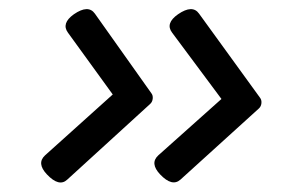

<svg xmlns="http://www.w3.org/2000/svg" viewBox="-20 -482 640 414"><path d="M126.5 -411.6 223.1 -278.3 77.1 -147Q58.6 -129.9 81.1 -106Q107.4 -78.1 125 -94.7L303.7 -257.8Q308.6 -262.2 309.3 -269.3Q310.1 -276.4 306.2 -281.2L184.6 -452.6Q170.4 -472.7 139.2 -451.2Q111.8 -431.6 126.5 -411.6ZM351.1 -411.6 457.5 -268.6 321.3 -147Q302.7 -129.9 325.2 -106Q351.1 -78.6 369.1 -94.7L538.1 -248Q543 -252.4 543.7 -259.5Q544.4 -266.6 540.5 -271.5L409.2 -452.6Q395 -472.7 363.8 -451.2Q335.9 -431.6 351.1 -411.6Z"/></svg>

Font: Courier Prime Code
Style: Italic
Weight: 400
Italic angle: -10°
Designer: Alan Dague-Greene
Foundry: Quote-Unquote Apps
Version: Version 3.18